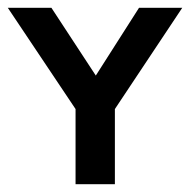

<svg xmlns="http://www.w3.org/2000/svg" viewBox="-29 -473 488 493"><path d="M-9 -453 165 -193V0H266V-193L439 -453H328L217 -279L103 -453Z"/></svg>

Font: Rabbid Highway Sign II Hop
Style: Regular
Weight: 400
Foundry: Cannot Into Space Fonts
Version: Version 0.277